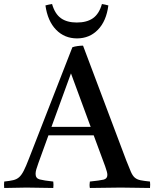

<svg xmlns="http://www.w3.org/2000/svg" viewBox="-43 -934 767 955"><path d="M-22 1Q-24 -15 -22 -31Q6 -34 23 -38Q40 -42 52 -52.5Q64 -63 75 -84.5Q86 -106 101 -145L317 -699Q328 -703 343.5 -705Q359 -707 370 -707L585 -136Q599 -100 608 -79.5Q617 -59 628 -50Q639 -41 656 -37.5Q673 -34 703 -31Q705 -15 703 1Q668 1 631 0Q594 -1 557 -1Q519 -1 480.5 0Q442 1 404 1Q401 -14 404 -31Q453 -36 472 -40.5Q491 -45 491 -64Q491 -72 488 -82Q485 -92 480 -107L423 -261H198L148 -123Q141 -104 137.5 -91.5Q134 -79 134 -69Q134 -47 154.5 -41.5Q175 -36 222 -31Q224 -14 222 1Q188 1 155 0Q122 -1 88 -1Q60 -1 34 0Q8 1 -22 1ZM213 -303H408L310 -569ZM216 -914Q230 -865 260 -843.5Q290 -822 339 -822Q389 -822 419.5 -843.5Q450 -865 464 -914Q472 -913 480 -911Q488 -909 496 -907Q486 -829 444 -786Q402 -743 340 -743Q278 -743 236 -786Q194 -829 183 -907Q197 -911 216 -914Z"/></svg>

Font: Tiro Devanagari Marathi
Style: Regular
Weight: 400
Designer: Devanagari: John Hudson & Fiona Ross. Latin: John Hudson.
Foundry: Tiro Typeworks Ltd.
Version: Version 1.52